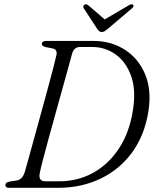

<svg xmlns="http://www.w3.org/2000/svg" viewBox="-20 -895 736 915"><path d="M5.5 -13.5Q5.5 -25.5 25 -29.5L57.5 -34.5Q71.5 -36.5 81.5 -45.8Q91.5 -55 98.5 -76.5Q105 -99.5 116.8 -142Q128.5 -184.5 143.5 -238.8Q158.5 -293 174.5 -351.5Q190.5 -410 205.5 -464.8Q220.5 -519.5 231.8 -563Q243 -606.5 248.5 -630.5Q255.5 -659.5 229.5 -664.5L198 -670.5Q179.5 -675 179.5 -685.5Q179.5 -700 200.5 -700H424.5Q509 -700 574.2 -658.5Q639.5 -617 671.2 -542Q703 -467 687.5 -366Q669.5 -251 610 -169.2Q550.5 -87.5 459.5 -43.8Q368.5 0 256.5 0H21.5Q5.5 0 5.5 -13.5ZM262 -31Q352.5 -31 426.2 -72.8Q500 -114.5 549 -190.8Q598 -267 613.5 -370.5Q629 -467 604.5 -534Q580 -601 530.5 -636Q481 -671 421 -671H360.5Q333 -671 323.5 -639Q317.5 -616 305.2 -571.8Q293 -527.5 277.2 -471.2Q261.5 -415 244.8 -354.5Q228 -294 212.5 -237.8Q197 -181.5 185.5 -137.2Q174 -93 169.5 -70Q161.5 -31 196.5 -31ZM495 -758.5Q486 -751 479.5 -746.8Q473 -742.5 465 -742.5Q457 -742.5 452.2 -746.8Q447.5 -751 442.5 -758.5L379.5 -855Q373 -865.5 382.5 -872.5Q391.5 -878 401 -869.5L479 -802.5L593.5 -869.5Q608 -878 614 -872.5Q621 -865.5 608.5 -855Z"/></svg>

Font: Fraunces 72pt S050 Light
Style: Italic
Weight: 300
Italic angle: -16°
Version: Version 1.000; ttfautohint (v1.8.3)